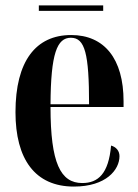

<svg xmlns="http://www.w3.org/2000/svg" viewBox="-20 -677 509 707"><path d="M123 -637H360V-657H123ZM252 10C371 10 420 -52 420 -102C420 -122 407 -136 389 -141C380 -37 341 -3 283 -3C203 -3 166 -76 166 -283H435V-304C435 -461 364 -548 242 -548C112 -548 37 -452 37 -264C37 -91 109 10 252 10ZM308 -293H166C167 -480 190 -538 241 -538C293 -538 308 -479 308 -293Z"/></svg>

Font: Noto Serif Display ExtraCondensed
Style: Bold
Weight: 700
Width: 2
Designer: Monotype Design Team
Foundry: Monotype Imaging Inc.
Version: Version 2.009